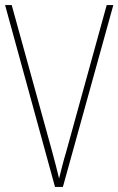

<svg xmlns="http://www.w3.org/2000/svg" viewBox="-20 -734 465 754"><path d="M425 -714H399L240 -138C228 -99 221 -68 212 -33C204 -68 195 -100 185 -138L26 -714H0L196 0H227Z"/></svg>

Font: Noto Sans Ethiopic Condensed Thin
Style: Regular
Weight: 100
Width: 3
Designer: Monotype Design Team
Foundry: Monotype Imaging Inc.
Version: Version 2.102